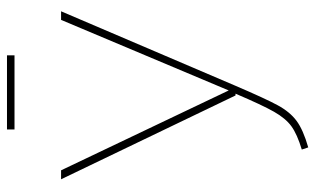

<svg xmlns="http://www.w3.org/2000/svg" viewBox="-192 -680 881 536"><g transform="rotate(-90 248.0 -411.5)"><path d="M277 -194Q241 -110 222.5 -76Q204 -42 179 -23.5Q154 -5 105 9L99 -9Q142 -22 164 -38Q186 -54 204.5 -86.5Q223 -119 255 -194H250L16 -681H41L264 -213L461 -681H485ZM155 -811V-832H362V-811Z"/></g></svg>

Font: Fira Sans Thin
Style: Regular
Weight: 100
Designer: bBox Type GmbH & Carrois Corporate GbR & Edenspiekermann AG
Foundry: bBox Type GmbH & Carrois Corporate GbR & Edenspiekermann AG
Version: Version 4.301